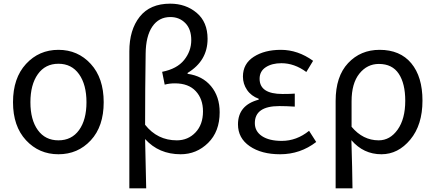

<svg xmlns="http://www.w3.org/2000/svg" viewBox="-20 -829 2378 1048"><path d="M51 -271Q51 -403 122 -480Q193 -557 299 -557Q405 -557 475.5 -480Q546 -403 546 -271Q546 -139 475.5 -63Q405 13 299 13Q193 13 122 -63.5Q51 -140 51 -271ZM186.5 -119Q227 -63 299 -63Q371 -63 411.5 -119Q452 -175 452 -271Q452 -367 411.5 -424Q371 -481 299 -481Q227 -481 186.5 -424Q146 -367 146 -271Q146 -175 186.5 -119Z M686 199V-549Q686 -666 742.5 -737.5Q799 -809 909 -809Q994 -809 1053.5 -759Q1113 -709 1113 -617Q1113 -497 1004 -431V-426Q1085 -415 1132 -358.5Q1179 -302 1179 -216Q1179 -111 1116 -49Q1053 13 966 13Q847 13 772 -70Q772 -62 778 199ZM945 -63Q1006 -63 1047 -106Q1088 -149 1088 -221Q1088 -289 1048.5 -331.5Q1009 -374 935 -374Q904 -374 879 -367L865 -437Q946 -453 985 -501.5Q1024 -550 1024 -610Q1024 -670 991.5 -703Q959 -736 910 -736Q847 -736 811.5 -684Q776 -632 775 -536Q772 -342 772 -148Q839 -63 945 -63Z M1509 13Q1407 13 1343 -31Q1279 -75 1279 -150Q1279 -255 1392 -285V-290Q1351 -305 1328.5 -338Q1306 -371 1306 -411Q1306 -481 1365 -519Q1424 -557 1513 -557Q1606 -557 1689 -497L1652 -436Q1587 -484 1516 -484Q1464 -484 1430.5 -462Q1397 -440 1397 -399Q1397 -316 1522 -316Q1563 -316 1589 -318V-247Q1543 -250 1505 -250Q1371 -250 1371 -157Q1371 -112 1410 -86Q1449 -60 1518 -60Q1599 -60 1667 -115L1706 -54Q1619 13 1509 13Z M1812 199V-278Q1812 -412 1880 -484.5Q1948 -557 2052 -557Q2164 -557 2225 -483.5Q2286 -410 2286 -280Q2286 -147 2219.5 -67Q2153 13 2062 13Q1964 13 1898 -64Q1903 97 1904 199ZM2047 -63Q2109 -63 2150.5 -121.5Q2192 -180 2192 -279Q2192 -373 2156.5 -426.5Q2121 -480 2048 -480Q1984 -480 1941.5 -427Q1899 -374 1899 -276V-137Q1961 -63 2047 -63Z"/></svg>

Font: Noto Sans SC
Style: Regular
Weight: 400
Designer: Ryoko NISHIZUKA  (kana, bopomofo & ideographs); Paul D. Hunt (Latin, Greek & Cyrillic); Sandoll Communications , Soo-you
Foundry: Adobe
Version: Version 2.002;hotconv 1.0.116;makeotfexe 2.5.65601